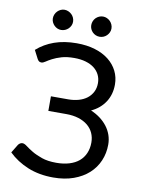

<svg xmlns="http://www.w3.org/2000/svg" viewBox="-97 -955 769 1029"><g transform="rotate(10 288.0 -441.0)"><path d="M50 -649.5Q90.5 -685.5 144 -704.5Q197.5 -723.5 265.5 -723.5Q321 -723.5 365.2 -710Q409.5 -696.5 440.5 -672Q471.5 -647.5 488.2 -614Q505 -580.5 505 -540.5Q505 -486.5 478.2 -445.5Q451.5 -404.5 403 -382Q430.5 -370.5 453 -353.8Q475.5 -337 491.8 -316Q508 -295 516.8 -270Q525.5 -245 525.5 -217.5Q525.5 -170.5 508 -129.5Q490.5 -88.5 457.2 -58.2Q424 -28 375.5 -10.5Q327 7 265 7Q188 7 126.5 -18.2Q65 -43.5 21 -86.5L49 -132.5Q53 -138 59 -141.8Q65 -145.5 72 -145.5Q82.5 -145.5 97 -134.2Q111.5 -123 134 -109.5Q156.5 -96 188.8 -84.8Q221 -73.5 267.5 -73.5Q307 -73.5 338.2 -83Q369.5 -92.5 390.8 -110.5Q412 -128.5 423.2 -154.5Q434.5 -180.5 434.5 -213Q434.5 -241 423.8 -264.5Q413 -288 392.5 -304.8Q372 -321.5 342.5 -330.8Q313 -340 276 -340H178V-419.5H272Q302.5 -419.5 328.8 -427Q355 -434.5 373.8 -449Q392.5 -463.5 403.2 -484.5Q414 -505.5 414 -532.5Q414 -557 404 -577.5Q394 -598 375 -612.8Q356 -627.5 328.5 -635.5Q301 -643.5 266 -643.5Q225.5 -643.5 197 -635Q168.5 -626.5 149 -616.2Q129.5 -606 117.2 -597.5Q105 -589 96 -589Q88 -589 83 -592.5Q78 -596 73.5 -604ZM434.5 -833Q434.5 -822 430 -812.2Q425.5 -802.5 418 -795Q410.5 -787.5 400.5 -783.2Q390.5 -779 379.5 -779Q368 -779 358 -783.2Q348 -787.5 340.5 -795Q333 -802.5 328.8 -812.2Q324.5 -822 324.5 -833Q324.5 -844.5 328.8 -854.8Q333 -865 340.5 -872.5Q348 -880 358 -884.5Q368 -889 379.5 -889Q390.5 -889 400.5 -884.5Q410.5 -880 418 -872.5Q425.5 -865 430 -854.8Q434.5 -844.5 434.5 -833ZM225.5 -833Q225.5 -822 221 -812.2Q216.5 -802.5 208.8 -795Q201 -787.5 190.8 -783.2Q180.5 -779 169.5 -779Q159 -779 149.2 -783.2Q139.5 -787.5 132 -795Q124.5 -802.5 120 -812.2Q115.5 -822 115.5 -833Q115.5 -844.5 120 -854.8Q124.5 -865 132 -872.5Q139.5 -880 149.2 -884.5Q159 -889 169.5 -889Q180.5 -889 190.8 -884.5Q201 -880 208.8 -872.5Q216.5 -865 221 -854.8Q225.5 -844.5 225.5 -833Z"/></g></svg>

Font: Lato
Style: Regular
Weight: 400
Designer: Lukasz Dziedzic with Adam Twardoch and Botio Nikoltchev
Foundry: tyPoland Lukasz Dziedzic
Version: Version 2.010; 2014-09-01; http://www.latofonts.com/; ttfaut